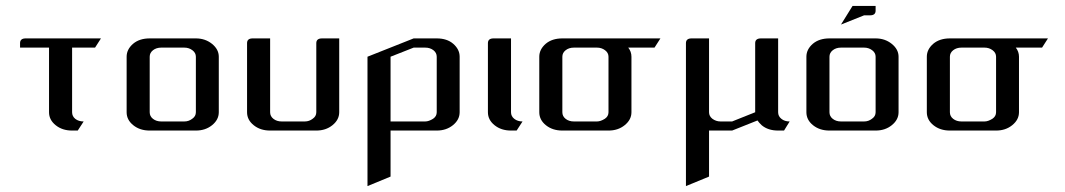

<svg xmlns="http://www.w3.org/2000/svg" viewBox="-20 -442 3606 650"><path d="M47.9 -280.8V-295.9Q47.9 -312 66.9 -312H321.8L301.8 -280.8H224.1V-62Q224.1 -48.3 234.9 -39.6Q246.1 -30.8 263.2 -30.8L243.2 0H224.1Q190.9 0 168.5 -18.1Q146 -36.1 146 -62V-280.8Z M408.7 -62V-250Q408.7 -274.9 430.7 -293.9Q452.1 -312 486.8 -312H643.1Q674.8 -312 697.8 -293.5Q720.7 -274.9 720.7 -250V-62Q720.7 -36.6 697.8 -18.1Q675.3 0 643.1 0H486.8Q453.6 0 431.2 -18.1Q408.7 -36.1 408.7 -62ZM486.8 -62Q486.8 -48.3 498 -39.6Q509.3 -30.8 525.9 -30.8H604Q619.1 -30.8 630.9 -40Q643.1 -48.3 643.1 -62V-250Q643.1 -263.2 631.3 -272Q619.6 -280.8 604 -280.8H525.9Q509.3 -280.8 498 -272Q486.8 -263.2 486.8 -250Z M816.4 -62V-295.9Q816.4 -312 835.4 -312H894.5V-62Q894.5 -48.3 905.8 -39.6Q917 -30.8 933.6 -30.8H1011.7Q1026.9 -30.8 1038.6 -40Q1050.8 -48.3 1050.8 -62V-295.9Q1050.8 -312 1070.3 -312H1128.4V-62Q1128.4 -36.6 1105.5 -18.1Q1083 0 1050.8 0H894.5Q861.3 0 838.9 -18.1Q816.4 -36.1 816.4 -62Z M1224.1 188V-250L1380.4 -312H1458.5Q1493.2 -312 1514.2 -293.9Q1536.1 -274.9 1536.1 -250V-62Q1536.1 -36.6 1513.2 -18.1Q1490.7 0 1458.5 0H1302.2V155.8ZM1302.2 -30.8H1419.4Q1431.6 -30.8 1446.3 -40Q1458.5 -48.3 1458.5 -62V-250Q1458.5 -263.2 1447.3 -272Q1436 -280.8 1419.4 -280.8H1380.4L1302.2 -250Z M1631.8 -62V-295.9Q1631.8 -312 1650.9 -312H1710V-62Q1710 -48.3 1721.2 -39.6Q1732.4 -30.8 1749 -30.8L1729 0H1710Q1676.8 0 1654.3 -18.1Q1631.8 -36.1 1631.8 -62Z M1805.7 -62V-250Q1805.7 -274.9 1827.6 -293.9Q1849.1 -312 1883.8 -312H2215.8L2195.8 -280.8H2106.9Q2117.7 -267.1 2117.7 -250V-62Q2117.7 -36.6 2094.7 -18.1Q2072.3 0 2040 0H1883.8Q1850.6 0 1828.1 -18.1Q1805.7 -36.1 1805.7 -62ZM1883.8 -62Q1883.8 -48.3 1895 -39.6Q1906.2 -30.8 1922.9 -30.8H2001Q2013.2 -30.8 2027.8 -40Q2040 -48.3 2040 -62V-250Q2040 -263.2 2028.3 -272Q2016.6 -280.8 2001 -280.8H1922.9Q1906.2 -280.8 1895 -272Q1883.8 -263.2 1883.8 -250Z M2302.2 188V-295.9Q2302.2 -312 2321.3 -312H2380.4V-62Q2380.4 -48.8 2391.6 -40Q2403.8 -30.8 2419.4 -30.8H2458.5L2536.6 -62V-295.9Q2536.6 -312 2556.2 -312H2614.3V-62Q2614.3 -48.3 2625.5 -39.6Q2636.2 -30.8 2653.3 -30.8L2634.3 0H2614.3Q2580.1 0 2558.6 -18.1Q2549.3 -26.9 2544.4 -34.2L2458.5 0H2380.4V155.8Z M2710 -62V-250Q2710 -274.9 2731.9 -293.9Q2753.4 -312 2788.1 -312H2944.3Q2976.1 -312 2999 -293.5Q3022 -274.9 3022 -250V-62Q3022 -36.6 2999 -18.1Q2976.6 0 2944.3 0H2788.1Q2754.9 0 2732.4 -18.1Q2710 -36.1 2710 -62ZM2788.1 -62Q2788.1 -48.3 2799.3 -39.6Q2810.5 -30.8 2827.1 -30.8H2905.3Q2920.4 -30.8 2932.1 -40Q2944.3 -48.3 2944.3 -62V-250Q2944.3 -263.2 2932.6 -272Q2920.9 -280.8 2905.3 -280.8H2827.1Q2810.5 -280.8 2799.3 -272Q2788.1 -263.2 2788.1 -250ZM2827.1 -358.9 2866.2 -421.9H2944.3V-405.8Q2944.3 -390.1 2925.3 -390.1H2905.3Z M3117.7 -62V-250Q3117.7 -274.9 3139.6 -293.9Q3161.1 -312 3195.8 -312H3527.8L3507.8 -280.8H3418.9Q3429.7 -267.1 3429.7 -250V-62Q3429.7 -36.6 3406.7 -18.1Q3384.3 0 3352.1 0H3195.8Q3162.6 0 3140.1 -18.1Q3117.7 -36.1 3117.7 -62ZM3195.8 -62Q3195.8 -48.3 3207 -39.6Q3218.3 -30.8 3234.9 -30.8H3313Q3325.2 -30.8 3339.8 -40Q3352.1 -48.3 3352.1 -62V-250Q3352.1 -263.2 3340.3 -272Q3328.6 -280.8 3313 -280.8H3234.9Q3218.3 -280.8 3207 -272Q3195.8 -263.2 3195.8 -250Z"/></svg>

Font: Hhenum
Style: Regular
Weight: 400
Designer: T. Christopher White
Version: Version 1.0